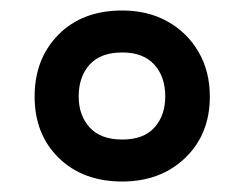

<svg xmlns="http://www.w3.org/2000/svg" viewBox="-20 -744 466 366"><path d="M213 -398Q138 -398 92 -443Q46 -488 46 -560Q46 -632 91.5 -678Q137 -724 213 -724Q262 -724 299.5 -703Q337 -682 358.5 -645Q380 -608 380 -560Q380 -488 333 -443Q286 -398 213 -398ZM213 -478Q254 -478 274.5 -501Q295 -524 295 -560Q295 -598 274 -621Q253 -644 213 -644Q172 -644 151 -621Q130 -598 130 -560Q130 -524 151 -501Q172 -478 213 -478Z"/></svg>

Font: Noto Sans Lao UI SemBd
Style: Regular
Weight: 600
Designer: Monotype Design Team
Foundry: Monotype Imaging Inc.
Version: Version 2.000; ttfautohint (v1.8.4.7-5d5b)